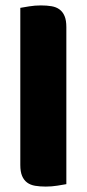

<svg xmlns="http://www.w3.org/2000/svg" viewBox="-20 -681 320 709"><path d="M225 -1Q214 1 192.5 4.5Q171 8 149 8Q127 8 109.5 5Q92 2 80 -7Q68 -16 61.5 -31.5Q55 -47 55 -72V-652Q66 -654 87.5 -657.5Q109 -661 131 -661Q153 -661 170.5 -658Q188 -655 200 -646Q212 -637 218.5 -621.5Q225 -606 225 -581Z"/></svg>

Font: Baloo Thambi
Style: Regular
Weight: 400
Designer: Aadarsh Rajan and Ek Type
Foundry: Ek Type
Version: Version 1.443;PS 1.000;hotconv 16.6.51;makeotf.lib2.5.65220;